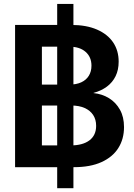

<svg xmlns="http://www.w3.org/2000/svg" viewBox="-20 -855 684 982"><path d="M272.5 107.4V-835H355.5V107.4ZM57.1 0V-727.5H343.8Q421.4 -727.5 475.8 -703.9Q530.3 -680.2 558.6 -638.2Q586.9 -596.2 586.9 -539.6Q586.9 -497.6 571.3 -465.6Q555.7 -433.6 526.9 -412.1Q498 -390.6 458.5 -379.9V-378.9Q502.4 -374.5 537.6 -352.8Q572.8 -331.1 593.5 -293.9Q614.3 -256.8 614.3 -205.1Q614.3 -144 585.2 -97.9Q556.2 -51.8 499 -25.9Q441.9 0 358.4 0ZM194.3 -111.3H341.3Q403.3 -111.3 437.5 -137.2Q471.7 -163.1 471.7 -211.4Q471.7 -243.7 456.5 -266.8Q441.4 -290 412.8 -302.7Q384.3 -315.4 343.8 -315.4H194.3ZM194.3 -422.4H335.4Q370.6 -422.4 395.8 -434.1Q420.9 -445.8 434.3 -467.5Q447.8 -489.3 447.8 -519Q447.8 -563.5 417.7 -589.8Q387.7 -616.2 335.4 -616.2H194.3Z"/></svg>

Font: Inter Cardless Display
Style: Bold
Weight: 700
Designer: Rasmus Andersson
Foundry: rsms
Version: Version 4.001;git-9221beed3